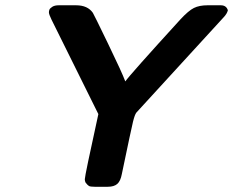

<svg xmlns="http://www.w3.org/2000/svg" viewBox="-20 -714 891 734"><path d="M167 -667Q167 -671.9 168.9 -677Q170.9 -682.1 179.9 -688Q189 -693.8 204.1 -693.8H271Q314.9 -693.8 335 -665Q339.8 -657.2 393.3 -546.6Q446.8 -436 459 -402.8Q477.1 -428.7 669.9 -640.1Q700.7 -673.3 721.4 -683.6Q742.2 -693.8 772.9 -693.8H824.2Q845.2 -693.8 851.1 -674.8Q848.1 -661.6 835 -647.9L501 -283.2Q495.1 -275.4 488.5 -248.8Q481.9 -222.2 445.8 -48.8Q440.9 -22 428.5 -11Q416 0 392.1 0H341.8Q325.7 0 320.3 -2.9Q314.9 -5.9 307.1 -16.1Q304.2 -22 304.2 -28.8Q304.2 -42 356 -277.8L176.8 -639.2Q167 -659.2 167 -667Z"/></svg>

Font: CMU Sans Serif
Style: BoldOblique
Weight: 700
Italic angle: -12°
Version: Version 0.7.0